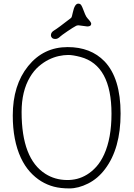

<svg xmlns="http://www.w3.org/2000/svg" viewBox="-20 -1031 748 1072"><path d="M96.7 -149.4Q51.3 -247.1 51.3 -386.2Q51.3 -555.7 137.2 -662.1Q222.7 -768.1 357.9 -768.1Q486.3 -768.1 563.5 -688.5Q653.3 -594.7 653.3 -397Q653.3 -201.7 566.4 -86.9Q526.4 -33.7 471.9 -6.3Q417.5 21 367.7 21Q317.9 21 280.8 11.2Q243.7 1.5 210 -19Q176.3 -39.6 147.2 -71.8Q118.2 -104 96.7 -149.4ZM352.5 -25.9Q382.8 -25.4 410.6 -32.5Q438.5 -39.6 465.8 -56.2Q493.2 -72.8 517.8 -100.1Q542.5 -127.4 561.5 -168.9Q602.5 -259.3 602.5 -396Q602.5 -666.5 429.7 -712.9Q386.7 -724.1 361.6 -724.1Q336.4 -724.1 308.3 -718Q280.3 -711.9 251.7 -697.8Q223.1 -683.6 195.8 -659.9Q168.5 -636.2 147.5 -600.6Q100.6 -522 100.6 -405.8Q100.6 -144 233.9 -60.1Q286.1 -26.9 352.5 -25.9ZM467.3 -883.3 418.9 -889.6Q411.1 -889.6 405.3 -887Q399.4 -884.3 384.8 -875Q370.1 -865.7 356.4 -856.4Q322.3 -833 316.4 -827.1Q302.7 -813.5 289.6 -813.5Q276.4 -813.5 270.3 -819.8Q264.2 -826.2 264.2 -834Q264.2 -851.1 283.2 -861.8Q301.8 -872.6 376.5 -930.7Q381.3 -933.6 386.7 -961.9Q397 -1010.7 417 -1010.7Q428.2 -1010.7 433.6 -1002Q439 -993.2 443.8 -980Q448.7 -966.8 455.1 -951.4Q461.4 -936 470.7 -926.3Q489.3 -906.7 489.3 -898.4Q489.3 -883.3 467.3 -883.3Z"/></svg>

Font: Snowburst One
Style: Regular
Weight: 400
Designer: Annet Stirling
Foundry: Annet Stirling
Version: Version 1.001